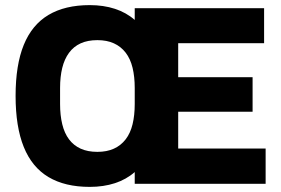

<svg xmlns="http://www.w3.org/2000/svg" viewBox="-20 -719 1099 751"><path d="M331 12Q234 12 169.5 -26.5Q105 -65 73 -144Q41 -223 41 -344Q41 -465 73 -543.5Q105 -622 169.5 -660.5Q234 -699 331 -699Q385 -699 429.5 -684.5Q474 -670 507 -641V-687H1013V-550H677V-417H968V-282H677V-138H1019V0H507V-46Q474 -17 429.5 -2.5Q385 12 331 12ZM361 -125Q398 -125 425.5 -137.5Q453 -150 471.5 -174Q490 -198 498.5 -233Q507 -268 507 -312V-375Q507 -419 498.5 -454Q490 -489 471.5 -513Q453 -537 425.5 -549.5Q398 -562 361 -562Q323 -562 295.5 -549.5Q268 -537 250 -512.5Q232 -488 223.5 -453.5Q215 -419 215 -375V-312Q215 -268 223.5 -233Q232 -198 250 -174Q268 -150 295.5 -137.5Q323 -125 361 -125Z"/></svg>

Font: Archivo SemiCondensed ExtraBold
Style: Regular
Weight: 800
Width: 4
Designer: Hector Gatti
Foundry: Omnibus-Type
Version: Version 2.001